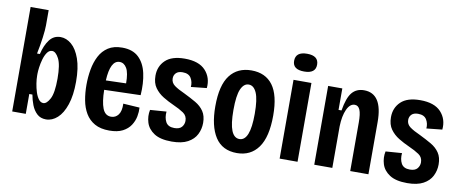

<svg xmlns="http://www.w3.org/2000/svg" viewBox="-64 -984 3041 1267"><g transform="rotate(10 1456.5 -350.0)"><path d="M284 13Q247 13 223.5 -9Q200 -31 187 -64.5Q174 -98 168 -133H147V0H56V-700H177V-598Q177 -568 170 -515.5Q163 -463 151 -405H170Q184 -465 212 -502Q240 -539 286 -539Q325 -539 359.5 -509.5Q394 -480 415.5 -419.5Q437 -359 437 -266Q437 -175 416 -112.5Q395 -50 360 -18.5Q325 13 284 13ZM248 -90Q271 -90 292 -129.5Q313 -169 313 -265Q313 -359 292 -399Q271 -439 247 -439Q227 -439 213.5 -419.5Q200 -400 192 -372Q184 -344 180.5 -317Q177 -290 177 -274V-261Q177 -238 181.5 -209Q186 -180 194.5 -153Q203 -126 216.5 -108Q230 -90 248 -90Z M708 13Q649 13 610 -9Q571 -31 548.5 -69Q526 -107 517 -156Q508 -205 508 -258Q508 -311 517 -361.5Q526 -412 547 -452.5Q568 -493 605 -517Q642 -541 699 -541Q769 -541 809 -503Q849 -465 863.5 -399.5Q878 -334 872 -253L629 -246Q630 -166 647 -122.5Q664 -79 704 -79Q734 -79 752.5 -103.5Q771 -128 769 -178L879 -171Q881 -143 875 -111.5Q869 -80 850.5 -51.5Q832 -23 797.5 -5Q763 13 708 13ZM698 -445Q636 -445 629 -309L764 -313Q764 -383 746 -414Q728 -445 698 -445Z M1126 13Q1050 13 1008.5 -14Q967 -41 954 -83Q941 -125 950 -168L1059 -176Q1055 -135 1070.5 -106.5Q1086 -78 1128 -78Q1163 -78 1178 -96Q1193 -114 1193 -137Q1193 -171 1166 -189.5Q1139 -208 1096 -227Q1060 -243 1025.5 -264Q991 -285 968.5 -316.5Q946 -348 946 -397Q946 -460 988.5 -500.5Q1031 -541 1118 -541Q1213 -541 1257 -493Q1301 -445 1294 -375L1189 -364Q1192 -397 1176 -423.5Q1160 -450 1119 -450Q1090 -450 1075.5 -435.5Q1061 -421 1061 -399Q1061 -370 1085.5 -352Q1110 -334 1155 -314Q1198 -293 1233.5 -272.5Q1269 -252 1289.5 -221.5Q1310 -191 1310 -144Q1310 -103 1292 -67Q1274 -31 1233.5 -9Q1193 13 1126 13Z M1563 13Q1465 13 1417.5 -60.5Q1370 -134 1370 -267Q1370 -408 1421 -474.5Q1472 -541 1565 -541Q1659 -541 1708 -475Q1757 -409 1757 -272Q1757 -128 1706 -57.5Q1655 13 1563 13ZM1564 -81Q1599 -81 1617 -125.5Q1635 -170 1635 -263Q1635 -359 1616 -402.5Q1597 -446 1563 -446Q1530 -446 1511 -403.5Q1492 -361 1492 -263Q1492 -170 1510 -125.5Q1528 -81 1564 -81Z M1848 0V-528H1968V0ZM1907 -594Q1830 -594 1830 -652Q1830 -713 1907 -713Q1984 -713 1984 -653Q1984 -594 1907 -594Z M2080 0V-528H2175V-384H2195Q2209 -470 2238.5 -505.5Q2268 -541 2319 -541Q2443 -541 2443 -350V0H2321V-326Q2321 -383 2310 -409.5Q2299 -436 2275 -436Q2243 -436 2223 -392.5Q2203 -349 2201 -278V0Z M2704 13Q2628 13 2586.5 -14Q2545 -41 2532 -83Q2519 -125 2528 -168L2637 -176Q2633 -135 2648.5 -106.5Q2664 -78 2706 -78Q2741 -78 2756 -96Q2771 -114 2771 -137Q2771 -171 2744 -189.5Q2717 -208 2674 -227Q2638 -243 2603.5 -264Q2569 -285 2546.5 -316.5Q2524 -348 2524 -397Q2524 -460 2566.5 -500.5Q2609 -541 2696 -541Q2791 -541 2835 -493Q2879 -445 2872 -375L2767 -364Q2770 -397 2754 -423.5Q2738 -450 2697 -450Q2668 -450 2653.5 -435.5Q2639 -421 2639 -399Q2639 -370 2663.5 -352Q2688 -334 2733 -314Q2776 -293 2811.5 -272.5Q2847 -252 2867.5 -221.5Q2888 -191 2888 -144Q2888 -103 2870 -67Q2852 -31 2811.5 -9Q2771 13 2704 13Z"/></g></svg>

Font: Bricolage Grotesque 12pt Condensed SemiBold
Style: Regular
Weight: 600
Width: 3
Designer: Mathieu Triay
Foundry: Atelier Triay
Version: Version 1.001; ttfautohint (v1.8.4.7-5d5b);gftools[0.9.33.de